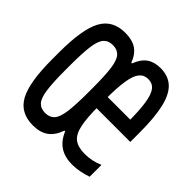

<svg xmlns="http://www.w3.org/2000/svg" viewBox="-146 -656 792 792"><g transform="rotate(45 250.0 -260.0)"><path d="M151 10Q78 10 46.5 -47.5Q15 -105 15 -240V-280Q15 -415 46.5 -472.5Q78 -530 151 -530Q192 -530 217 -513.5Q242 -497 256 -460H260Q274 -497 297.5 -513.5Q321 -530 357 -530Q402 -530 430 -504.5Q458 -479 471 -424Q484 -369 484 -280V-226H268V-291H430L419 -268V-277Q419 -346 412.5 -386.5Q406 -427 392 -444.5Q378 -462 353 -462Q329 -462 314.5 -444.5Q300 -427 293.5 -386.5Q287 -346 287 -277V-243Q287 -170 295.5 -130Q304 -90 325.5 -74Q347 -58 386 -58Q407 -58 426.5 -62Q446 -66 467 -75V-6Q447 1 424 5.5Q401 10 380 10Q338 10 309 -8.5Q280 -27 263 -67H259Q245 -27 219 -8.5Q193 10 151 10ZM151 -62Q177 -62 191.5 -78Q206 -94 211.5 -134Q217 -174 217 -245V-275Q217 -347 211.5 -386.5Q206 -426 191.5 -442Q177 -458 151 -458Q125 -458 110.5 -442Q96 -426 90.5 -386.5Q85 -347 85 -275V-245Q85 -174 90.5 -134Q96 -94 110.5 -78Q125 -62 151 -62Z"/></g></svg>

Font: M PLUS 1 Code
Style: Regular
Weight: 400
Designer: Coji Morishita
Foundry: UNDERFOREST DESIGN
Version: Version 1.005